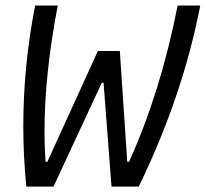

<svg xmlns="http://www.w3.org/2000/svg" viewBox="-20 -687 757 707"><path d="M340.5 -499.3H421.2L448.6 -91.1H455.1Q571.6 -348.3 634.1 -666.7H717.4Q652.3 -331.4 490.9 0H390.6L361.3 -382.2H354.8L177.1 0H76.8Q65.8 -113.9 65.8 -221.4Q65.8 -444.7 109.4 -666.7H192.7Q143.9 -413.4 143.9 -203.1Q143.9 -145.8 147.8 -91.1H154.3Z"/></svg>

Font: TypoPRO Monoid
Style: Italic
Weight: 400
Width: 4
Italic angle: -11°
Monospace: yes
Version: Version 0.61